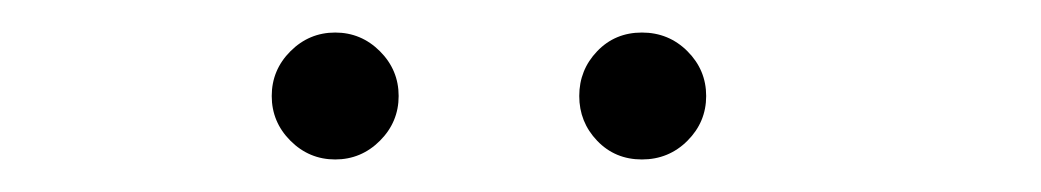

<svg xmlns="http://www.w3.org/2000/svg" viewBox="-20 -798 640 118"><path d="M213.5 -711.5Q202 -700 186 -700Q170 -700 158.5 -711.5Q147 -723 147 -739Q147 -755 158.5 -766.5Q170 -778 186 -778Q202 -778 213.5 -766.5Q225 -755 225 -739Q225 -723 213.5 -711.5ZM402.5 -711.5Q391 -700 374.5 -700Q358 -700 347 -711.5Q336 -723 336 -739Q336 -755 347 -766.5Q358 -778 374.5 -778Q391 -778 402.5 -766.5Q414 -755 414 -739Q414 -723 402.5 -711.5Z"/></svg>

Font: Cinzel
Style: Regular
Weight: 400
Designer: Natanael Gama
Version: Version 1.001;PS 001.001;hotconv 1.0.56;makeotf.lib2.0.21325